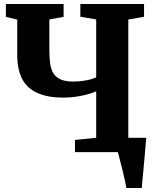

<svg xmlns="http://www.w3.org/2000/svg" viewBox="-20 -763 782 963"><path d="M613.5 180Q611.5 164.5 605.8 138.8Q600 113 593 85Q586 57 580 33.8Q574 10.5 571 0L534.5 -72H713.5Q712 -58 710 -32.2Q708 -6.5 705.2 24.8Q702.5 56 699.5 86.8Q696.5 117.5 694.2 142.5Q692 167.5 691 180ZM462.5 -305Q427.5 -290 384 -281.8Q340.5 -273.5 297 -273.5Q247.5 -273.5 209.8 -282.5Q172 -291.5 144.8 -308.8Q117.5 -326 100.2 -351.8Q83 -377.5 74.8 -411.2Q66.5 -445 66.5 -486V-664.5L9.5 -678.5V-743H299V-678.5L227.5 -665.5V-518Q227.5 -486 230 -456.5Q232.5 -427 243.2 -403.8Q254 -380.5 278.5 -367.2Q303 -354 347.5 -354Q370 -354 392 -356.8Q414 -359.5 432.8 -364.5Q451.5 -369.5 462.5 -375.5V-665.5L383 -679V-743H702.5V-679L623.5 -665V-72L703 -60V0H356V-61L462.5 -72Z"/></svg>

Font: Merriweather 24pt ExtraBold
Style: Regular
Weight: 800
Version: Version 2.100